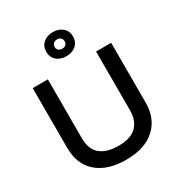

<svg xmlns="http://www.w3.org/2000/svg" viewBox="-226 -1141 1216 1303"><g transform="rotate(-30 382.0 -490.0)"><path d="M381.8 -801.8Q335 -801.8 305.9 -827.6Q276.9 -853.5 276.9 -896Q276.9 -938 306.2 -964.1Q335.4 -990.2 381.8 -990.2Q428.2 -990.2 457.5 -964.1Q486.8 -938 486.8 -896Q486.8 -853.5 457.5 -827.6Q428.2 -801.8 381.8 -801.8ZM382.8 -859.9Q399.4 -859.9 410.2 -869.9Q420.9 -879.9 420.9 -896Q420.9 -912.6 410.2 -922.9Q399.4 -933.1 382.8 -933.1Q364.7 -933.1 353.8 -922.9Q342.8 -912.6 342.8 -896Q342.8 -879.4 353.8 -869.6Q364.7 -859.9 382.8 -859.9ZM74.2 -261.2V-729H192.9V-269Q192.9 -180.7 242.9 -139.4Q293 -98.1 382.8 -98.1Q479.5 -98.1 525.1 -142.8Q570.8 -187.5 570.8 -269V-729H689V-261.2Q689 -136.2 609.1 -63.2Q529.3 9.8 380.9 9.8Q237.3 9.8 155.8 -61Q74.2 -131.8 74.2 -261.2Z"/></g></svg>

Font: BDO Grotesk Medium
Style: Regular
Weight: 500
Designer: Deni Anggara
Foundry: Lokal Container
Version: Version 2.000